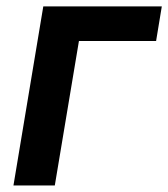

<svg xmlns="http://www.w3.org/2000/svg" viewBox="-20 -565 513 585"><path d="M473 -545.5H111.9L21 0H147L220.5 -440H455.6Z"/></svg>

Font: Margiela Sans Semi Bold
Style: Italic
Weight: 600
Italic angle: -9.39999°
Designer: Stefan Endress, Andreas Faust
Version: Version 1.100;FEAKit 1.0